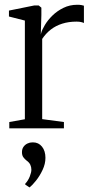

<svg xmlns="http://www.w3.org/2000/svg" viewBox="-20 -552 400 826"><path d="M20 0V-27L87 -39V-463.5L18.5 -481V-506.5L127.5 -528.5H146.5L158 -519V-487.5L155.5 -403.5L157 -409.5Q161 -424.5 173.5 -445.2Q186 -466 206 -485.5Q226 -505 253 -518.2Q280 -531.5 312.5 -531.5Q323.5 -531.5 330.2 -530.2Q337 -529 341 -527.5V-453Q337.5 -455 329.2 -457Q321 -459 309.5 -459Q275.5 -459 247.8 -450.2Q220 -441.5 198.5 -424.8Q177 -408 161.5 -384.5V-39.5L255 -27V0ZM175.5 127Q175.5 153 163.2 179Q151 205 134.8 225.2Q118.5 245.5 107.5 254H106.5L88.5 242V238.5Q101.5 224.5 108.2 207Q115 189.5 115 178Q115 167 110.5 157Q106 147 94 138.5Q86.5 132.5 80.5 124.5Q74.5 116.5 74.5 102.5Q74.5 89 81 79.8Q87.5 70.5 97.8 65.5Q108 60.5 119.5 60.5H122Q146 60.5 160.8 79Q175.5 97.5 175.5 127Z"/></svg>

Font: Merriweather 96pt Light
Style: Regular
Weight: 300
Version: Version 2.100